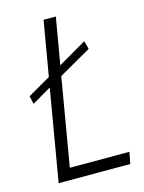

<svg xmlns="http://www.w3.org/2000/svg" viewBox="-108 -765 624 831"><g transform="rotate(-15 204.0 -350.0)"><path d="M34 -360 120 -410 50 0H371L381 -52H114L181 -445L326 -528L316 -565L189 -491L225 -700H170L128 -455L26 -396Z"/></g></svg>

Font: Jost Light
Style: Italic
Weight: 300
Italic angle: -5°
Version: Version 3.710